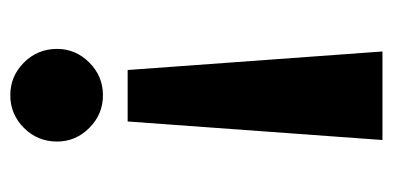

<svg xmlns="http://www.w3.org/2000/svg" viewBox="-215 -513 763 373"><g transform="rotate(90 166.5 -326.5)"><path d="M252 -688H80L116 -193H216ZM165 35Q202 35 228.5 8.5Q255 -18 255 -56Q255 -92 228.5 -118.5Q202 -145 165 -145Q128 -145 101.5 -118.5Q75 -92 75 -56Q75 -18 101.5 8.5Q128 35 165 35Z"/></g></svg>

Font: Secuela Black
Style: Regular
Weight: 900
Designer: Fernando Haro
Foundry: deFharo
Version: Version 1.704